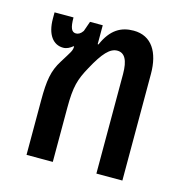

<svg xmlns="http://www.w3.org/2000/svg" viewBox="-84 -606 659 685"><g transform="rotate(15 245.0 -263.5)"><path d="M73 0H170V-199C170 -279 179 -307 206 -356C239 -417 263 -443 290 -443C317 -443 331 -419 331 -367V0H427V-394C427 -473 395 -527 328 -527C282 -527 245 -507 219 -447H216V-517H169L156 -480C148 -468 139 -464 131 -464C115 -464 108 -478 108 -517H38V-494C38 -435 63 -403 100 -403C113 -403 124 -409 135 -418L137 -417C136 -400 132 -397 105 -353C79 -312 73 -275 73 -201Z"/></g></svg>

Font: Noto Sans Thai UI ExtraCondensed Medium
Style: Regular
Weight: 500
Width: 3
Designer: Monotype Design Team
Foundry: Monotype Imaging Inc.
Version: Version 1.901